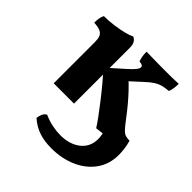

<svg xmlns="http://www.w3.org/2000/svg" viewBox="-190 -611 1003 1003"><g transform="rotate(45 311.5 -109.0)"><path d="M338.2 249Q289.2 249 248.7 236Q208.2 223 172.4 191.6Q173.4 178.8 179.4 163.4Q185.4 148 199.4 140Q231.6 154.4 263.9 160.9Q296.2 167.4 324 167.4Q391.8 167.4 435.1 133.7Q478.4 100 478.4 41.4Q478.4 14 468.4 -17L506.8 1.6Q486.2 3.2 466.5 4.9Q446.8 6.6 430.8 9Q417.8 -12 395.4 -42.4Q373 -72.8 345.6 -108.1Q318.2 -143.4 289.2 -178.1Q260.2 -212.8 234 -242L324.4 -322.4Q351.8 -346.8 361.7 -359.8Q371.6 -372.8 371.6 -380.8Q371.6 -388.8 365.4 -392.8Q359.2 -396.8 344.4 -397.4Q338.4 -413.4 336.3 -428.5Q334.2 -443.6 334.2 -460Q349.8 -459.6 373.9 -459.1Q398 -458.6 425.4 -458.3Q452.8 -458 477.8 -458Q501.4 -458 525.5 -458.3Q549.6 -458.6 571.8 -460Q571.8 -442.8 569.7 -427.4Q567.6 -412 561.8 -397Q536.4 -395.2 516.6 -389.8Q496.8 -384.4 477.8 -372Q458.8 -359.6 434.4 -336.6L352 -261.2L343.2 -315Q392.6 -272 435.3 -223.8Q478 -175.6 523.4 -114.4Q539.8 -93.4 550.4 -83.8Q561 -74.2 571.9 -71.5Q582.8 -68.8 600.4 -67.8Q607.4 -43.2 610.4 -19.4Q613.4 4.4 613.4 23.4Q613.4 93 576.9 143.6Q540.4 194.2 478 221.6Q415.6 249 338.2 249ZM108 0V-303.4Q108 -326.4 102.6 -341.5Q97.2 -356.6 81.2 -364.3Q65.2 -372 33.6 -373.8Q33.6 -389.6 35.9 -405.2Q38.2 -420.8 45 -433.6Q80.4 -433.6 117.3 -438.6Q154.2 -443.6 184 -451.1Q213.8 -458.6 228.2 -467Q242 -461.6 250 -448.7Q258 -435.8 258 -412.6V0Z"/></g></svg>

Font: Vollkorn
Style: Regular
Weight: 400
Designer: Friedrich Althausen
Foundry: Friedrich Althausen
Version: Version 4.104